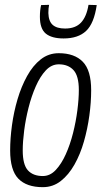

<svg xmlns="http://www.w3.org/2000/svg" viewBox="-20 -764 428 794"><path d="M157 10Q90 10 56 -25Q22 -60 22 -142Q22 -191 29.5 -246Q37 -301 52.5 -353.5Q68 -406 92 -449.5Q116 -493 148.5 -518.5Q181 -544 223 -544Q288 -544 322.5 -508.5Q357 -473 357 -391Q357 -341 349.5 -286Q342 -231 327 -178.5Q312 -126 288 -83.5Q264 -41 231.5 -15.5Q199 10 157 10ZM157 -36Q187 -36 210.5 -61Q234 -86 252 -126Q270 -166 282 -213.5Q294 -261 300 -308Q306 -355 306 -392Q306 -450 284 -474Q262 -498 223 -498Q193 -498 169.5 -473Q146 -448 128 -407Q110 -366 98 -318.5Q86 -271 80 -224.5Q74 -178 74 -142Q74 -83 95.5 -59.5Q117 -36 157 -36ZM243 -605Q194 -605 169.5 -625Q145 -645 145 -695Q145 -722 150 -743L183 -744Q180 -730 180 -710Q181 -676 198 -661Q215 -646 249 -646Q292 -646 315 -670.5Q338 -695 346 -744L380 -743Q369 -667 336 -636Q303 -605 243 -605Z"/></svg>

Font: Georama SemiCondensed Light
Style: Italic
Weight: 300
Width: 4
Italic angle: -9°
Designer: Jean-Baptiste Levee
Foundry: Production Type
Version: Version 1.000